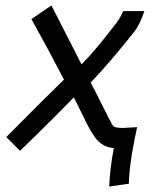

<svg xmlns="http://www.w3.org/2000/svg" viewBox="-20 -538 558 696"><path d="M465.3 -421.4Q383.8 -317.9 308.6 -238.3Q319.8 -218.3 339.6 -178.5Q359.4 -138.7 373.5 -111.1Q387.7 -83.5 391.1 -80.6Q397.9 -74.2 426.3 -74.2Q434.6 -74.2 477.1 -77.1Q472.2 -55.2 468.3 -35.6Q447.8 67.4 447.3 127.9L376 138.2Q378.4 72.8 392.6 -1.5Q364.3 -2.9 342.3 -21Q331.5 -28.8 318.1 -49.3Q304.7 -69.8 295.2 -88.9Q285.6 -107.9 270.3 -139.6Q254.9 -171.4 247.6 -185.1Q215.8 -152.3 179.7 -116Q143.6 -79.6 118.9 -55.7Q94.2 -31.7 74 -12Q53.7 7.8 52.7 8.8L2.9 -41Q6.3 -44.4 36.9 -75.4Q67.4 -106.4 118.4 -157.2Q169.4 -208 211.9 -249.5Q152.3 -364.3 93.8 -468.8L166.5 -518.1Q173.8 -504.9 275.4 -304.7Q321.8 -350.1 401.4 -454.1Q416.5 -473.6 426.3 -497.6L503.4 -498Q486.8 -447.8 465.3 -421.4Z"/></svg>

Font: Fantasque Sans Mono
Style: Italic
Weight: 400
Italic angle: -11°
Monospace: yes
Designer: Jany Belluz
Version: Version 1.8.0 ; ttfautohint (v1.8.2)